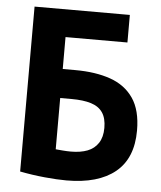

<svg xmlns="http://www.w3.org/2000/svg" viewBox="-51 -738 662 791"><g transform="rotate(5 280.0 -342.0)"><path d="M253 9Q215 9 163 4Q111 -1 60 -11V-693H454V-579H198V-447H250Q334 -447 395.5 -425.5Q457 -404 491 -354.5Q525 -305 525 -221Q525 -106 454.5 -48.5Q384 9 253 9ZM261 -111Q301 -111 329.5 -122Q358 -133 374 -157.5Q390 -182 390 -220Q390 -260 374 -283.5Q358 -307 326 -317Q294 -327 245 -327H198V-115Q208 -114 226.5 -112.5Q245 -111 261 -111Z"/></g></svg>

Font: Ubuntu Sans Mono
Style: Regular
Weight: 400
Monospace: yes
Designer: Dalton Maag Ltd
Foundry: Dalton Maag Ltd
Version: Version 1.006